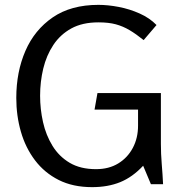

<svg xmlns="http://www.w3.org/2000/svg" viewBox="-20 -758 747 790"><path d="M385 -738Q424 -738 468.5 -729.5Q513 -721 554.5 -702.5Q596 -684 624 -655L571 -593Q540 -618 513 -634Q486 -650 456.5 -658Q427 -666 385 -666Q319 -666 273.5 -641Q228 -616 199.5 -573Q171 -530 158 -476Q145 -422 145 -364Q145 -309 157 -255.5Q169 -202 196 -158Q223 -114 267 -88Q311 -62 375 -62Q428 -62 466.5 -85.5Q505 -109 526.5 -149.5Q548 -190 548 -241V-307H369L381 -375H642V-166Q642 -125 645.5 -83Q649 -41 651 0H601L569 -76Q525 -29 474.5 -8.5Q424 12 359 12Q280 12 221.5 -17.5Q163 -47 124 -98.5Q85 -150 66 -216Q47 -282 47 -355Q47 -462 84.5 -548.5Q122 -635 197 -686.5Q272 -738 385 -738Z"/></svg>

Font: Rosario Light
Style: Regular
Weight: 300
Designer: Hector Gatti
Foundry: Omnibus Type
Version: Version 1.101; ttfautohint (v1.8.1.43-b0c9)